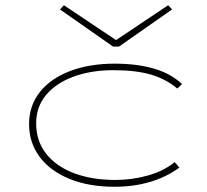

<svg xmlns="http://www.w3.org/2000/svg" viewBox="-20 -702 790 733"><path d="M417 11Q319 11 245.5 -19Q172 -49 131.5 -103Q91 -157 91 -228Q91 -299 132.5 -351Q174 -403 248 -431Q322 -459 418 -459Q503 -459 568 -440Q633 -421 675 -381L657 -364Q614 -400 557 -417Q500 -434 412 -434Q328 -434 261 -409.5Q194 -385 156 -339.5Q118 -294 118 -231Q118 -164 156 -115.5Q194 -67 262 -41Q330 -15 421 -15Q484 -15 544.5 -32Q605 -49 647 -83L665 -62Q563 11 417 11ZM224 -682 423 -549 622 -682 637 -666 434 -524H412L209 -666Z"/></svg>

Font: Inconsolata ExtraExpanded ExtraLight
Style: Regular
Weight: 200
Width: 8
Monospace: yes
Designer: Raph Levien, Cyreal, Brenton Simpson
Foundry: Raph Levien, Cyreal, Google
Version: Version 3.100; ttfautohint (v1.8.4.7-5d5b)